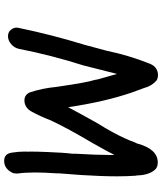

<svg xmlns="http://www.w3.org/2000/svg" viewBox="50 -794 761 900"><g transform="rotate(90 430.0 -343.5)"><path d="M700 -315Q706 -421 706 -476V-500Q691 -470 651 -399Q581 -281 544 -202Q527 -157 504 -114Q485 -78 450 -78Q425 -78 413 -102Q393 -162 387 -227L384 -247Q366 -371 354 -408L352 -420L342 -456Q330 -500 326 -512L324 -504Q296 -391 286 -354Q238 -203 208 -50Q203 -30 186 -15.5Q169 -1 149 -1Q129 -1 118 -16Q109 -27 109 -42Q109 -46 110 -50Q142 -205 189 -358Q204 -412 218 -466Q239 -568 279 -668Q295 -704 332 -704Q345 -704 356 -698Q383 -675 392 -639L413 -582Q457 -453 482 -283Q492 -302 502 -320L510 -335Q557 -422 579 -456Q617 -521 638 -572L650 -604L647 -594L652 -606Q678 -703 741 -703Q763 -703 774 -691Q801 -662 802 -603L803 -602Q806 -562 806 -512Q806 -440 800 -345L792 -239V-228Q788 -172 788 -128Q788 -79 793 -45Q793 -38 792 -30Q790 -19 779 -5Q761 17 734 17Q700 17 695 -19Q690 -49 690 -80V-91L691 -96L690 -100Q690 -142 692 -183Q695 -264 700 -302Z"/></g></svg>

Font: Bad Comic
Style: Italic
Weight: 400
Italic angle: -11°
Designer: GGBotNet
Foundry: GGBotNet
Version: 0.95